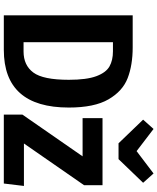

<svg xmlns="http://www.w3.org/2000/svg" viewBox="73 -918 844 1031"><g transform="rotate(90 495.5 -402.0)"><path d="M557 -349Q557 0 247 0H62V-692H234Q329 -692 399 -665Q469 -638 513 -562Q557 -486 557 -349ZM206 -586V-106H256Q330 -106 369 -158.5Q408 -211 408 -349Q408 -445 388.5 -497Q369 -549 336 -567.5Q303 -586 255 -586ZM974 -431 750 -108H978L965 0H595V-100L819 -423H614V-530H974ZM961 -748 834 -616H749L622 -748L672 -804L791 -713L911 -804Z"/></g></svg>

Font: Fira Sans Condensed SemiBold
Style: Regular
Weight: 600
Width: 3
Designer: bBox Type GmbH & Carrois Corporate GbR & Edenspiekermann AG
Foundry: bBox Type GmbH & Carrois Corporate GbR & Edenspiekermann AG
Version: Version 4.301